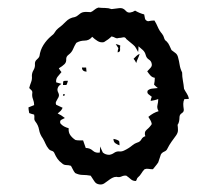

<svg xmlns="http://www.w3.org/2000/svg" viewBox="-20 -483 577 506"><path d="M219 -451Q224 -453 228.5 -457Q233 -461 239 -463Q248 -462 257 -462Q266 -462 274 -459Q284 -460 294 -461.5Q304 -463 311 -455Q316 -449 323 -450Q330 -451 336 -455Q348 -448 360 -445Q361 -440 362 -434.5Q363 -429 370 -427Q375 -428 379 -428.5Q383 -429 387 -429Q392 -421 396 -411.5Q400 -402 407 -394Q411 -389 412.5 -383Q414 -377 419 -374Q424 -369 426.5 -363Q429 -357 432 -351Q437 -347 442 -343.5Q447 -340 449 -333Q452 -322 453.5 -312Q455 -302 460 -292Q460 -281 462 -270.5Q464 -260 465 -249Q468 -243 472 -237Q476 -231 478 -223Q476 -222 472 -222Q468 -222 466 -222Q463 -216 463 -209.5Q463 -203 464 -197Q466 -189 459.5 -185Q453 -181 453 -174Q453 -169 452 -163.5Q451 -158 448 -154Q449 -147 449 -140Q449 -133 444 -126Q438 -118 432 -109.5Q426 -101 421 -91Q419 -86 413 -83.5Q407 -81 404 -76Q402 -71 400.5 -65.5Q399 -60 397 -55Q393 -49 389.5 -45Q386 -41 383 -37Q377 -37 371.5 -38Q366 -39 361 -37Q356 -32 352.5 -26Q349 -20 343 -15Q341 -13 340.5 -10.5Q340 -8 338 -6Q330 -6 325 -10.5Q320 -15 313 -20Q307 -21 300.5 -18Q294 -15 287 -17Q281 -17 275.5 -14Q270 -11 265 -7Q260 -3 254.5 0.5Q249 4 242 3Q233 2 228.5 -5.5Q224 -13 219 -20Q208 -22 198 -22Q188 -22 178 -27Q174 -32 172 -36.5Q170 -41 167 -46Q161 -48 154.5 -48Q148 -48 143 -53Q136 -58 131.5 -64.5Q127 -71 124 -78Q122 -84 116.5 -85.5Q111 -87 108 -91Q103 -97 100 -104Q97 -111 93 -118Q85 -129 83 -141Q81 -153 73 -163Q70 -167 70.5 -171.5Q71 -176 70 -181Q62 -183 57 -185Q55 -195 55 -200L70 -206Q70 -214 67 -221.5Q64 -229 65 -237Q66 -242 63 -245Q60 -248 57 -251Q59 -259 62 -266.5Q65 -274 64 -283Q64 -291 68.5 -298.5Q73 -306 72 -315Q72 -322 77 -326Q82 -330 84 -335Q86 -351 94.5 -364.5Q103 -378 115 -388Q121 -392 124.5 -398Q128 -404 133 -408Q144 -416 153.5 -426Q163 -436 177 -438Q183 -440 188.5 -445Q194 -450 200 -451Q205 -452 209.5 -451.5Q214 -451 219 -451ZM181 -370Q176 -362 172.5 -353.5Q169 -345 161 -339Q154 -334 154.5 -326.5Q155 -319 150 -314Q147 -311 143.5 -308.5Q140 -306 135 -303Q137 -300 138.5 -297.5Q140 -295 142 -293Q137 -287 132 -281Q127 -275 128 -266Q136 -264 142 -262Q137 -259 134 -255Q129 -247 133.5 -239Q138 -231 132 -223Q130 -219 128 -215.5Q126 -212 128 -207Q132 -205 136.5 -203Q141 -201 145 -199Q143 -194 139.5 -190.5Q136 -187 132 -184Q141 -180 151 -172Q147 -170 142 -167.5Q137 -165 139 -158Q143 -153 148.5 -150Q154 -147 161 -145Q160 -134 165.5 -126.5Q171 -119 179 -114Q184 -113 189 -113Q194 -113 199 -113Q201 -108 202.5 -103Q204 -98 206 -93Q217 -93 224.5 -86Q232 -79 243 -81Q243 -85 243.5 -88.5Q244 -92 244 -97Q246 -92 247.5 -88.5Q249 -85 251 -81Q258 -75 268 -75Q275 -76 280.5 -80Q286 -84 293 -84Q300 -83 306.5 -86Q313 -89 318.5 -92.5Q324 -96 329.5 -100.5Q335 -105 341 -107Q349 -109 352.5 -115.5Q356 -122 363 -124Q359 -135 367 -141.5Q375 -148 380 -156Q379 -162 376.5 -166Q374 -170 371 -175Q384 -186 398 -190Q393 -198 395 -206Q397 -214 397 -222Q392 -220 387 -219Q382 -218 377 -217Q377 -219 378 -222.5Q379 -226 380 -228Q376 -231 371.5 -234.5Q367 -238 369 -244Q374 -249 381.5 -249.5Q389 -250 396 -251Q393 -253 390.5 -255.5Q388 -258 386 -260Q387 -265 387.5 -269Q388 -273 388 -278Q381 -279 376.5 -284Q372 -289 368 -295Q372 -299 376.5 -304Q381 -309 380 -314Q379 -322 372.5 -326Q366 -330 364 -338Q362 -346 356.5 -351Q351 -356 345 -361Q345 -351 344 -346Q341 -351 338.5 -356Q336 -361 331 -365Q326 -369 322 -372.5Q318 -376 313 -380Q310 -386 304 -384.5Q298 -383 293 -383Q288 -381 283.5 -383.5Q279 -386 274 -387Q266 -379 254 -372Q245 -370 237 -375Q229 -380 223 -386Q215 -376 203 -376Q191 -376 181 -370ZM285 -367Q293 -365 297 -363Q296 -358 296.5 -352Q297 -346 290 -345Q290 -350 292 -356Q290 -359 288.5 -361.5Q287 -364 285 -367ZM332 -328Q336 -332 339.5 -335.5Q343 -339 348 -341Q346 -334 343.5 -329Q341 -324 339 -317Q336 -324 332 -328ZM196 -305H207Q207 -303 207.5 -299.5Q208 -296 208 -294Q196 -295 196 -305ZM147 -269Q149 -270 152.5 -270Q156 -270 159 -270Q157 -262 155 -259H146Q146 -266 147 -269ZM147 -235Q151 -235 151 -233.5Q151 -232 149.5 -231Q148 -230 146.5 -231Q145 -232 147 -235ZM279 -117Q290 -115 294 -111Q295 -107 295 -100Q289 -102 284 -105.5Q279 -109 279 -117Z"/></svg>

Font: ErikasBuero
Style: Regular
Weight: 400
Designer: Peter Wiegel
Foundry: Peter Wiegel
Version: Version 1.006